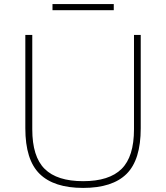

<svg xmlns="http://www.w3.org/2000/svg" viewBox="-20 -911 813 940"><path d="M387 9Q244 9 174 -59.8Q104 -128.5 104 -283V-740H138V-278Q138 -144 198.8 -84Q259.5 -24 387 -24Q514.5 -24 575.2 -84Q636 -144 636 -278V-740H669V-283Q669 -128.5 599.8 -59.8Q530.5 9 387 9ZM237 -861V-891H537V-861Z"/></svg>

Font: Encode Sans Expanded Thin
Style: Regular
Weight: 100
Width: 7
Designer: Multiple Designers
Foundry: Impallari Type
Version: Version 3.000; ttfautohint (v1.8.3) -l 8 -r 50 -G 200 -x 14 